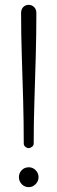

<svg xmlns="http://www.w3.org/2000/svg" viewBox="-20 -766 237 792"><path d="M98 -155Q91 -155 84.5 -160.5Q78 -166 78 -174Q78 -261 75.5 -352Q73 -443 70 -534Q67 -625 67 -712Q67 -728 76 -737Q85 -746 98 -746Q111 -746 120.5 -737Q130 -728 130 -712Q130 -625 127.5 -534Q125 -443 122 -352Q119 -261 119 -174Q119 -166 112 -160.5Q105 -155 98 -155ZM99 6Q81 6 69.5 -6.5Q58 -19 58 -35Q58 -52 69.5 -64Q81 -76 99 -76Q115 -76 127 -64Q139 -52 139 -35Q139 -19 127 -6.5Q115 6 99 6Z"/></svg>

Font: Dosis ExtraLight Light
Style: Regular
Weight: 300
Version: Version 3.001; ttfautohint (v1.8.2)